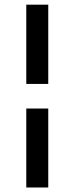

<svg xmlns="http://www.w3.org/2000/svg" viewBox="-20 -643 318 838"><path d="M94.7 -622.6V-276.7H190.6V-622.6ZM94.7 -169.3V175.3H190.6V-169.3Z"/></svg>

Font: Saysettha
Style: Regular
Weight: 400
Designer: John M. Durdin
Foundry: Lao Script for Windows
Version: Version 2.201